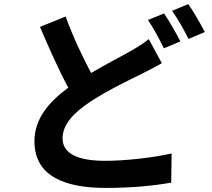

<svg xmlns="http://www.w3.org/2000/svg" viewBox="-20 -863 1040 942"><path d="M785 -797 706 -765C733 -726 764 -667 784 -626L865 -660C846 -697 810 -761 785 -797ZM904 -843 824 -810C852 -772 884 -714 905 -672L985 -706C967 -741 930 -805 904 -843ZM302 -782 176 -731C221 -626 269 -518 315 -433C219 -362 149 -280 149 -170C149 3 300 59 499 59C629 59 735 48 820 33L822 -110C733 -90 598 -74 496 -74C357 -74 287 -112 287 -184C287 -254 343 -311 426 -366C518 -425 611 -469 674 -500C710 -518 742 -535 774 -553L710 -671C684 -650 655 -632 618 -611C571 -584 500 -548 427 -505C386 -582 340 -678 302 -782Z"/></svg>

Font: Noto Sans CJK SC
Style: Bold
Weight: 700
Designer: Ryoko NISHIZUKA 西塚涼子 (kana, bopomofo & ideographs); Paul D. Hunt (Latin, Greek & Cyrillic); Sandoll Communications 산돌커뮤니
Foundry: Adobe
Version: Version 2.004;hotconv 1.0.118;makeotfexe 2.5.65603